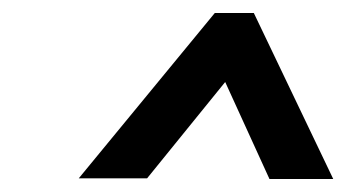

<svg xmlns="http://www.w3.org/2000/svg" viewBox="-20 -730 535 295"><path d="M326 -604 394 -455H492L370 -710H310L101 -456H206Z"/></svg>

Font: Jost Medium
Style: Italic
Weight: 500
Italic angle: -5°
Version: Version 3.710